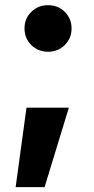

<svg xmlns="http://www.w3.org/2000/svg" viewBox="-20 -541 374 761"><path d="M42 200.7 85 -114.3H252.9L156.7 200.7ZM170.4 -335.9Q130.9 -335.9 104 -362.5Q77.1 -389.2 77.1 -428.2Q77.1 -467.3 104 -493.9Q130.9 -520.5 170.4 -520.5Q210 -520.5 236.8 -493.9Q263.7 -467.3 263.7 -428.2Q263.7 -389.2 236.8 -362.5Q210 -335.9 170.4 -335.9Z"/></svg>

Font: Inter Tight ExtraBold
Style: Regular
Weight: 800
Designer: Rasmus Andersson
Foundry: rsms
Version: Version 3.004; ttfautohint (v1.8.4.7-5d5b)